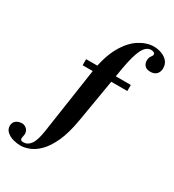

<svg xmlns="http://www.w3.org/2000/svg" viewBox="-392 -892 1220 1344"><g transform="rotate(30 217.5 -220.0)"><path d="M-14 314Q-42 314 -73 305.5Q-104 297 -125.5 278Q-147 259 -147 230Q-147 204 -128 188.5Q-109 173 -80 173Q-60 173 -43 188Q-26 203 -26 230Q-26 236 -29 247.5Q-32 259 -32 265Q-32 273 -27 278.5Q-22 284 -8 284Q27 284 50.5 252Q74 220 86 140L164 -387Q184 -518 230 -599Q276 -680 335 -717Q394 -754 451 -754Q483 -754 513 -743Q543 -732 562.5 -710Q582 -688 582 -654Q582 -625 565 -606.5Q548 -588 515 -588Q484 -588 469.5 -604.5Q455 -621 455 -643Q455 -668 466 -681.5Q477 -695 477 -705Q477 -713 468.5 -718.5Q460 -724 445 -724Q421 -724 401 -704Q381 -684 364.5 -635.5Q348 -587 333 -501L256 -45Q237 66 205 136Q173 206 134.5 245Q96 284 57 299Q18 314 -14 314ZM83 -391V-440H444V-391Z"/></g></svg>

Font: Libre Bodoni
Style: Bold Italic
Weight: 700
Italic angle: -13°
Version: Version 2.005;gftools[0.9.23]